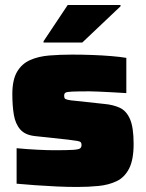

<svg xmlns="http://www.w3.org/2000/svg" viewBox="-20 -735 580 763"><path d="M286 8Q248 8 204.5 6Q161 4 120 1Q79 -2 46 -5V-146Q67 -144 88 -142.5Q109 -141 129 -140Q149 -139 166 -138.5Q183 -138 196 -138Q248 -138 270.5 -139.5Q293 -141 298.5 -145.5Q304 -150 304 -159Q304 -166 301 -169.5Q298 -173 287 -175Q276 -177 251 -180L121 -194Q80 -198 60.5 -220.5Q41 -243 35 -279Q29 -315 29 -361Q29 -418 48 -450Q67 -482 100 -496.5Q133 -511 176 -514.5Q219 -518 267 -518Q306 -518 347 -516.5Q388 -515 423.5 -512Q459 -509 482 -505V-365Q451 -367 422 -368.5Q393 -370 370.5 -371Q348 -372 337 -372Q288 -372 266.5 -371Q245 -370 240 -366.5Q235 -363 235 -355Q235 -348 237 -344.5Q239 -341 249 -338.5Q259 -336 283 -334L394 -322Q429 -319 455.5 -307Q482 -295 496.5 -262Q511 -229 511 -163Q511 -100 493 -65Q475 -30 443.5 -15Q412 0 371.5 4Q331 8 286 8ZM153 -566V-571L249 -715H459V-710L307 -566Z"/></svg>

Font: Saira SemiExpanded Black
Style: Regular
Weight: 900
Width: 6
Designer: Hector Gatti with collaboration of the Omnibus-Type team
Foundry: Omnibus-Type
Version: Version 1.101